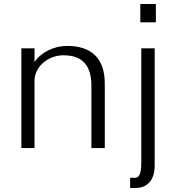

<svg xmlns="http://www.w3.org/2000/svg" viewBox="-20 -742 887 962"><path d="M153 -341C156 -411 223 -465 298 -465C391 -465 438 -416 438 -313V0H505V-323C505 -449 439 -512 316 -512C252 -512 186 -481 153 -431V-500H87V0H153ZM632 200H657C715 200 755 165 755 87V-500H688V65C688 114 684 149 655 149H632ZM683 -630H761V-722H683Z"/></svg>

Font: Perun Light
Style: Regular
Weight: 300
Foundry: Copyright (c) Stefan Peev, Context Ltd, 2016
Version: Version 1.089